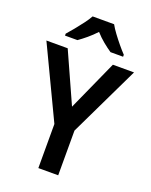

<svg xmlns="http://www.w3.org/2000/svg" viewBox="-170 -1028 882 1118"><g transform="rotate(20 271.5 -469.0)"><path d="M272 -403 412 -714H543L333 -277V0H210V-273L0 -714H132ZM338 -938Q350 -916 370 -889Q390 -862 411.5 -836Q433 -810 452 -790V-778H374Q350 -794 322.5 -816.5Q295 -839 271 -866Q246 -839 219 -816.5Q192 -794 169 -778H92V-790Q110 -810 131.5 -836.5Q153 -863 173 -889.5Q193 -916 205 -938Z"/></g></svg>

Font: Noto Sans Telugu SemiCondensed SemiBold
Style: Regular
Weight: 600
Width: 4
Designer: Jelle Bosma - Monotype Design Team
Foundry: Monotype Imaging Inc.
Version: Version 2.005; ttfautohint (v1.8.4.7-5d5b)